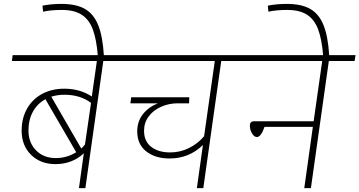

<svg xmlns="http://www.w3.org/2000/svg" viewBox="-20 -965 1844 985"><path d="M643 -652H510L418 0H385L410 -179Q384 -153 346.5 -138Q309 -123 265 -123Q188 -123 139.5 -170.5Q91 -218 91 -295Q91 -359 119 -408Q147 -457 196.5 -483.5Q246 -510 310 -510Q390 -510 451 -470L477 -652H41L45 -682H648ZM416 -224 447 -437Q392 -479 310 -479Q276 -479 243 -469L397 -203Q407 -212 416 -224ZM266 -154Q323 -154 371 -184L213 -456Q171 -433 148.5 -391.5Q126 -350 126 -296Q126 -233 165 -193.5Q204 -154 266 -154Z M297 -914Q240 -914 201 -905L198 -936Q243 -945 295 -945Q371 -945 416 -919Q461 -893 484 -835.5Q507 -778 513 -679L482 -678Q475 -764 456 -814.5Q437 -865 399 -889.5Q361 -914 297 -914Z M1248 -652H1115L1023 0H990L1021 -221Q950 -152 850 -152Q776 -152 730 -188.5Q684 -225 684 -291Q684 -342 713 -379Q742 -416 790 -435H649L653 -466H951L950 -435H892Q847 -435 807 -417.5Q767 -400 743 -368Q719 -336 719 -294Q719 -240 756 -211.5Q793 -183 853 -183Q904 -183 949.5 -205.5Q995 -228 1027 -266L1082 -652H616L620 -682H1253Z M1799 -652H1667L1575 0H1541L1585 -314H1337Q1319 -262 1298 -262Q1284 -262 1273 -280.5Q1262 -299 1262 -319Q1262 -332 1267.5 -337.5Q1273 -343 1285 -343H1589L1633 -652H1220L1225 -682H1804Z M1453 -914Q1396 -914 1357 -905L1354 -936Q1399 -945 1451 -945Q1527 -945 1572 -919Q1617 -893 1640 -835.5Q1663 -778 1669 -679L1638 -678Q1631 -764 1612 -814.5Q1593 -865 1555 -889.5Q1517 -914 1453 -914Z"/></svg>

Font: FiraGO UltraLight
Style: Italic
Weight: 200
Italic angle: -8°
Designer: bBox Type GmbH
Foundry: bBox Type GmbH
Version: Version 1.001